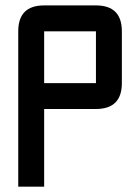

<svg xmlns="http://www.w3.org/2000/svg" viewBox="-20 -704 528 724"><path d="M146.5 -683.6H341.8Q439.5 -683.6 439.5 -585.9V-390.6Q439.5 -293 341.8 -293H146.5V0H48.8V-585.9Q48.8 -683.6 146.5 -683.6ZM341.8 -585.9H146.5V-390.6H341.8Z"/></svg>

Font: BabelStone Runic Beorhtnoth
Style: Regular
Weight: 400
Designer: Andrew West
Foundry: BabelStone
Version: Version 7.004;November 9, 2023